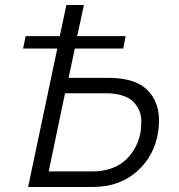

<svg xmlns="http://www.w3.org/2000/svg" viewBox="-20 -744 711 764"><path d="M414.1 -434.1Q526.9 -434.1 575.9 -375.5Q625 -316.9 608.9 -216.8Q593.8 -122.6 524.4 -61.3Q455.1 0 348.1 0H91.8L208 -550.8H71.8L82 -600.1H217.8L244.1 -724.1H314L287.1 -600.1H480L470.2 -550.8H277.8L252.9 -434.1ZM539.1 -216.8Q542.5 -241.2 542.2 -264.2Q542 -287.1 532.7 -306.9Q523.4 -326.7 508.1 -341.3Q492.7 -356 465.1 -364.5Q437.5 -373 400.9 -373H238.8L173.8 -62H349.1Q391.1 -62 425.3 -74.7Q459.5 -87.4 482.2 -109.6Q504.9 -131.8 519 -158.7Q533.2 -185.5 539.1 -216.8Z"/></svg>

Font: Rawline
Style: Italic
Weight: 400
Italic angle: -12°
Designer: Matt McInerney, Pablo Impallari, Rodrigo Fuenzalida
Foundry: Matt McInerney, Pablo Impallari, Rodrigo Fuenzalida
Version: Version 4.020;PS 004.020;hotconv 1.0.88;makeotf.lib2.5.64775